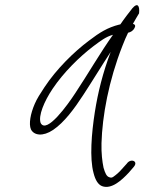

<svg xmlns="http://www.w3.org/2000/svg" viewBox="-20 -581 610 751"><path d="M116 -175C99 -136 92 -96 101 -75C113 -51 148 -46 188 -73C231 -102 271 -156 306 -210C342 -265 377 -323 413 -378C382 -296 363 -219 351 -143C338 -60 330 38 346 96C353 124 364 141 379 147C416 161 456 124 484 94L503 72C523 49 491 37 476 59L457 80C446 93 434 103 424 110C419 114 413 115 407 112C397 109 391 96 385 75C380 51 376 19 377 -21C380 -127 405 -265 459 -402C466 -421 474 -438 481 -453C491 -455 501 -461 506 -471C511 -480 509 -485 500 -488C509 -505 518 -518 524 -529C527 -559 518 -572 498 -549C489 -538 463 -504 451 -486C450 -485 448 -485 447 -485C400 -473 370 -454 328 -422C269 -378 201 -311 154 -240C138 -216 124 -194 116 -175ZM186 -234C229 -298 291 -359 345 -400C372 -420 393 -437 422 -445C372 -375 324 -291 274 -216C246 -173 162 -55 139 -100C129 -128 153 -185 186 -234Z"/></svg>

Font: Stray Cat
Style: SuObl
Weight: 400
Version: Version 1.0